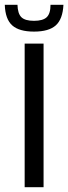

<svg xmlns="http://www.w3.org/2000/svg" viewBox="-50 -782 285 802"><path d="M53 0V-600H132V0ZM-30 -762H23Q24 -725 39.5 -710Q55 -695 92 -695Q129 -695 145 -710Q161 -725 161 -762H215Q212 -702 183 -676Q154 -650 92 -650Q30 -650 1 -676Q-28 -702 -30 -762Z"/></svg>

Font: Big Shoulders Text
Style: Regular
Weight: 400
Designer: Patric King
Foundry: XO Type Co
Version: Version 1.000; ttfautohint (v1.8.2)